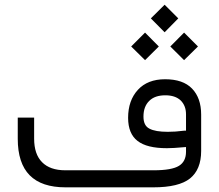

<svg xmlns="http://www.w3.org/2000/svg" viewBox="-20 -804 939 824"><path d="M627.4 -725.1 686.5 -665.5 745.1 -725.1 686.5 -783.7ZM710.9 -604.5 770 -545.9 829.6 -604.5 770 -664.1ZM543 -604.5 602.5 -545.9 661.6 -604.5 602.5 -664.1ZM529.8 -298.3C529.8 -252.9 543.5 -219.7 570.3 -199.2C597.2 -178.2 639.2 -168 696.3 -168C714.4 -168 738.8 -169.4 770.5 -172.4L778.3 -172.9V-165V-152.8C778.3 -125 768.1 -104.5 748 -92.3C727.5 -79.6 691.4 -73.2 639.2 -73.2H260.3C216.3 -73.2 183.1 -85 160.6 -107.9C137.7 -130.9 126.5 -164.6 126.5 -209V-299.3H56.2V-208.5C56.2 -138.7 73.2 -86.4 107.4 -51.8C141.6 -17.1 192.9 0 261.7 0H637.7C710.9 0 763.7 -12.7 795.4 -38.1C827.1 -63.5 843.3 -103 843.3 -156.2V-312C843.3 -359.9 830.1 -397 804.2 -423.8C778.3 -450.7 739.7 -463.9 688.5 -463.9C638.2 -463.9 599.6 -448.7 571.8 -418.5C543.9 -388.2 529.8 -348.1 529.8 -298.3ZM689.5 -395C717.8 -395 739.7 -387.7 755.4 -373C770.5 -357.9 778.3 -338.4 778.3 -313.5V-250.5V-243.2H771H770.5C744.6 -239.7 721.2 -238.3 700.2 -238.3C664.6 -238.3 638.2 -242.7 621.1 -252C604 -260.7 595.7 -277.8 595.7 -303.7C595.7 -332.5 604 -355 620.6 -371.1C636.7 -387.2 659.7 -395 689.5 -395Z"/></svg>

Font: Shabnam FD Light
Style: Regular
Weight: 300
Foundry: DejaVu fonts team - Redesigned by Saber Rastikerdar - Based on Vazir font
Version: Version 5.00;October 20, 2019;FontCreator 12.0.0.2547 64-bit